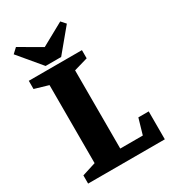

<svg xmlns="http://www.w3.org/2000/svg" viewBox="-194 -898 884 995"><g transform="rotate(-30 248.0 -400.0)"><path d="M34 0V-49L116 -75V-542L34 -566V-615H352V-566L269 -542V-74H404L431 -167H493V0ZM148 -638 35 -773 64 -800 193 -725 329 -800 353 -773 241 -638Z"/></g></svg>

Font: Manuale ExtraBold
Style: Regular
Weight: 800
Version: Version 1.002